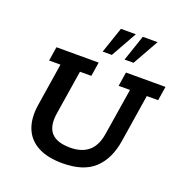

<svg xmlns="http://www.w3.org/2000/svg" viewBox="-142 -928 1017 1064"><g transform="rotate(20 366.5 -395.5)"><path d="M340 10Q252 10 195 -20.5Q138 -51 115 -108.5Q92 -166 104 -246L144 -500H77L90 -583H339L326 -500H259L218 -242Q205 -163 238 -124.5Q271 -86 351 -86Q419 -86 459 -120Q499 -154 510 -225L554 -500H487L500 -583H733L720 -500H653L609 -221Q592 -110 528 -50Q464 10 340 10ZM339 -648 391 -801H479L393 -648ZM468 -648 520 -801H607L521 -648Z"/></g></svg>

Font: Rokkitt SemiBold SemiBold
Style: Italic
Weight: 600
Italic angle: -9°
Version: Version 3.103